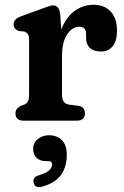

<svg xmlns="http://www.w3.org/2000/svg" viewBox="-20 -506 518 805"><path d="M232.5 -445 237 -382Q256.5 -433.5 292.5 -459.8Q328.5 -486 372 -486Q417.5 -486 444 -457.8Q470.5 -429.5 470.5 -378Q470.5 -333.5 452.2 -311.8Q434 -290 403.5 -290Q373 -290 357 -305Q341 -320 341 -346V-364Q341 -394 312 -394Q284.5 -394 262.2 -362.8Q240 -331.5 240 -270V-109.5Q240 -71.5 268.5 -67.5L307.5 -62.5Q336 -59 336 -30.5Q336 0 301 0H80Q45 0 45 -30.5Q45 -42 50.8 -49.2Q56.5 -56.5 67.5 -62.5L82 -67.5Q91.5 -71.5 96.8 -80.5Q102 -89.5 102 -109.5V-338Q102 -356 96.5 -363.2Q91 -370.5 81.5 -374L58.5 -376Q37 -384.5 37 -404Q37 -426 67.5 -437.5L153 -468.5Q169.5 -474.5 181.8 -479Q194 -483.5 202.5 -483.5Q215 -483.5 222.5 -474.8Q230 -466 232.5 -445ZM173.5 169.5Q147 169.5 133 155.5Q119 141.5 119 119Q119 93 138.5 77Q158 61 186 61Q218 61 239 81.2Q260 101.5 260 143Q260 192.5 236.2 226.8Q212.5 261 156.5 276.5Q127 285 121 260Q115.5 237 142.5 229Q175.5 219 187 207.5Q198.5 196 198.5 183Q198.5 169.5 183 169.5Z"/></svg>

Font: Fraunces 9pt SuperSoft SemiBold
Style: Regular
Weight: 600
Version: Version 1.000;[0bf87f6ff]